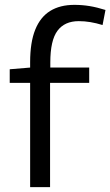

<svg xmlns="http://www.w3.org/2000/svg" viewBox="-20 -770 454 790"><path d="M104 0V-429H20V-485L104 -492V-514Q104 -596 125 -648Q146 -700 186.5 -725Q227 -750 286 -750Q318 -750 348.5 -745Q379 -740 414 -729L402 -667Q376 -675 352 -679Q328 -683 304 -683Q246 -683 216.5 -643.5Q187 -604 187 -513V-492H347V-429H186V0Z"/></svg>

Font: Georama ExtraCondensed Thin
Style: Regular
Weight: 400
Version: Version 1.001